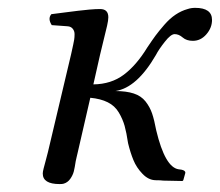

<svg xmlns="http://www.w3.org/2000/svg" viewBox="-20 -459 560 489"><path d="M471.2 -355Q455.1 -355 445.3 -363.5Q435.5 -372.1 424.8 -372.1Q415 -372.1 399.7 -352.5Q384.3 -333 377 -318.8Q328.6 -235.4 273.9 -227.1Q301.8 -227.1 320.6 -220.9Q339.4 -214.8 350.6 -200.7Q361.8 -186.5 367.4 -169.9Q373 -153.3 377.9 -127Q400.4 -32.7 435.1 -27.8L441.9 -26.9Q452.1 -24.9 452.1 -19Q451.2 -16.1 449.5 -9.5Q447.8 -2.9 446.8 0L444.8 2L396 1Q389.2 0 376 0Q357.9 -0.5 342.8 -16.4Q327.6 -32.2 319.8 -51.3Q312 -70.3 306.2 -94.2Q302.2 -121.1 297.4 -138.4Q292.5 -155.8 282.5 -172.6Q272.5 -189.5 254.4 -198.5Q236.3 -207.5 210 -210L178.2 -71.8Q177.2 -67.9 175.5 -60.3Q173.8 -52.7 172.9 -48.8Q170.4 -32.2 168 -22.5Q165.5 -12.7 158.9 -3.4Q152.3 5.9 142.1 8.8Q139.2 9.8 131.8 9.8Q88.9 9.8 88.9 -17.1Q88.9 -21.5 91.1 -30Q93.3 -38.6 96.9 -51.8Q100.6 -64.9 102.1 -71.8L161.1 -320.8Q168 -351.6 168.9 -357.9Q169.9 -363.8 169.9 -372.1Q169.9 -379.9 165.3 -385.7Q160.6 -391.6 151.9 -392.1L111.8 -395Q101.1 -411.6 110.8 -422.9Q121.6 -424.3 144.3 -427.2Q167 -430.2 179.2 -431.6Q191.4 -433.1 207.5 -434.6Q223.6 -436 234.9 -436Q255.9 -436 255.9 -415Q255.9 -407.2 252.7 -393.3Q249.5 -379.4 243.7 -356.2Q237.8 -333 234.9 -319.8L217.8 -244.1Q263.2 -244.6 295.4 -268.8Q327.6 -293 355 -337.9Q367.7 -356.9 376 -368.2Q384.3 -379.4 398.2 -395.5Q412.1 -411.6 427 -421.6Q441.9 -431.6 458 -436Q466.8 -439 477.1 -439Q520 -439 520 -408.2Q520 -388.2 505.6 -371.6Q491.2 -355 471.2 -355Z"/></svg>

Font: Common Serif
Style: Italic
Weight: 400
Italic angle: -12°
Designer: Philipp H. Poll, Khaled Hosny
Foundry: Stefan Peev, Context Ltd.
Version: Version 1.026